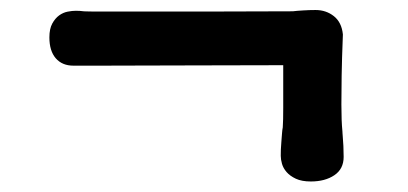

<svg xmlns="http://www.w3.org/2000/svg" viewBox="-20 -417 795 374"><path d="M123 -289.1Q101.1 -289.1 88.6 -303.5Q76.2 -317.9 76.2 -344.2Q76.2 -360.8 81.8 -371.1Q87.4 -381.3 95.2 -387Q103 -392.6 111.8 -394.3Q120.6 -396 127.4 -396Q130.9 -396 135.3 -395.8Q139.6 -395.5 143.1 -395Q144.5 -395 147.7 -394.8Q150.9 -394.5 163.1 -394.5Q175.3 -394.5 200.4 -394.5Q225.6 -394.5 270.5 -394.5Q315.4 -394.5 383.5 -394.5Q451.7 -394.5 550.3 -395Q558.1 -396 570.6 -396.7Q583 -397.5 594.7 -397.5Q615.2 -397.5 630.4 -385.5Q645.5 -373.5 647.9 -350.1V-349.1Q646 -301.8 645.5 -269.3Q645 -236.8 645 -213.4Q645 -196.3 645.5 -183.8Q646 -171.4 647 -161.1Q647 -159.2 647.2 -157.2Q647.5 -155.3 647.5 -153.3Q648.4 -144 648.9 -132.6Q649.4 -121.1 649.4 -111.3Q649.4 -87.9 631.3 -75.7Q613.3 -63.5 585.4 -63.5Q567.9 -63.5 556.4 -68.8Q544.9 -74.2 538.3 -81.8Q531.7 -89.4 529.3 -97.9Q526.9 -106.4 526.9 -113.3Q526.9 -118.2 527.1 -125.7Q527.3 -133.3 528.1 -141.1Q528.8 -148.9 529.3 -156.5Q529.8 -164.1 530.8 -168.9V-168.5Q531.2 -176.3 531.5 -185.1Q531.7 -193.8 531.7 -207.3Q531.7 -220.7 531.7 -240.5Q531.7 -260.3 531.7 -290Q431.6 -289.6 362.8 -289.6Q293.9 -289.6 248.8 -289.3Q203.6 -289.1 178.5 -289.1Q153.3 -289.1 141.1 -289.1Q128.9 -289.1 126.2 -289.1Q123.5 -289.1 123 -289.1Z"/></svg>

Font: Autour One
Style: Regular
Weight: 400
Version: Version 1.007; ttfautohint (v0.92) -l 24 -r 24 -G 200 -x 7 -